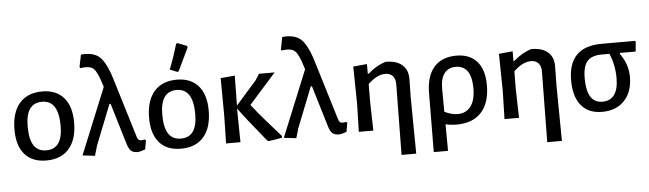

<svg xmlns="http://www.w3.org/2000/svg" viewBox="-53 -933 4498 1330"><g transform="rotate(-5 2196.0 -268.5)"><path d="M249 -470Q346 -470 398.5 -409.5Q451 -349 451 -238Q451 -119 395.5 -55Q340 9 237 9Q139 9 87 -51Q35 -111 35 -222Q35 -341 90.5 -405.5Q146 -470 249 -470ZM128 -238Q128 -147 156.5 -104Q185 -61 243 -61Q356 -61 356 -221Q356 -399 242 -399Q128 -399 128 -238Z M575 6 489 -4 677 -464 672 -480Q645 -570 619 -594Q593 -618 526 -608L522 -617L539 -701Q623 -709 667 -671Q711 -633 748 -514L874 -100Q880 -80 891 -75.5Q902 -71 928 -76L936 -70L925 -8Q889 6 869 6Q839 5 824 -10Q809 -25 798 -64L714 -343H706L595 -63Z M1202 -717 1212 -722 1276 -697 1280 -687Q1250 -625 1204 -528L1194 -523L1143 -544Q1177 -630 1202 -717ZM1185 -470Q1282 -470 1334.5 -409.5Q1387 -349 1387 -238Q1387 -119 1331.5 -55Q1276 9 1173 9Q1075 9 1023 -51Q971 -111 971 -222Q971 -341 1026.5 -405.5Q1082 -470 1185 -470ZM1064 -238Q1064 -147 1092.5 -104Q1121 -61 1179 -61Q1292 -61 1292 -221Q1292 -399 1178 -399Q1064 -399 1064 -238Z M1487 0 1491 -193 1489 -454 1588 -463 1585 -255 1728 -417 1756 -461H1865L1678 -251Q1698 -225 1725.5 -192Q1753 -159 1773.5 -135.5Q1794 -112 1828.5 -73Q1863 -34 1877 -18L1876 -6Q1848 1 1784 9L1773 5Q1620 -182 1584 -235V-202L1587 0Z M1975 6 1889 -4 2077 -464 2072 -480Q2045 -570 2019 -594Q1993 -618 1926 -608L1922 -617L1939 -701Q2023 -709 2067 -671Q2111 -633 2148 -514L2274 -100Q2280 -80 2291 -75.5Q2302 -71 2328 -76L2336 -70L2325 -8Q2289 6 2269 6Q2239 5 2224 -10Q2209 -25 2198 -64L2114 -343H2106L1995 -63Z M2507 -463V-396H2514Q2572 -448 2637 -467Q2713 -467 2752.5 -432Q2792 -397 2791 -332L2789 -202L2793 185H2691L2697 -303Q2698 -341 2680 -362.5Q2662 -384 2627 -384Q2569 -384 2507 -324L2506 -202L2511 0H2410L2415 -193L2411 -454Z M2915 185 2918 -222Q2918 -341 2972 -404Q3026 -467 3129 -467Q3221 -467 3271.5 -410Q3322 -353 3322 -244Q3322 -122 3262 -56.5Q3202 9 3090 9Q3051 9 3013 0L3014 185ZM3011 -248 3012 -87Q3061 -63 3104 -63Q3161 -63 3194 -105.5Q3227 -148 3227 -231Q3227 -390 3117 -390Q3066 -390 3038.5 -354Q3011 -318 3011 -248Z M3520 -463V-396H3527Q3585 -448 3650 -467Q3726 -467 3765.5 -432Q3805 -397 3804 -332L3802 -202L3806 185H3704L3710 -303Q3711 -341 3693 -362.5Q3675 -384 3640 -384Q3582 -384 3520 -324L3519 -202L3524 0H3423L3428 -193L3424 -454Z M4102 9Q4007 9 3956.5 -52Q3906 -113 3906 -227Q3906 -461 4139 -461H4371L4375 -454L4369 -387H4260L4258 -381Q4314 -304 4314 -217Q4314 -112 4257 -51.5Q4200 9 4102 9ZM4109 -61Q4221 -61 4221 -217Q4221 -304 4187 -387H4132Q4063 -387 4032 -351.5Q4001 -316 4001 -233Q4001 -61 4109 -61Z"/></g></svg>

Font: Alegreya Sans Medium
Style: Regular
Weight: 500
Designer: Juan Pablo del Peral
Foundry: Huerta Tipografica
Version: Version 2.007